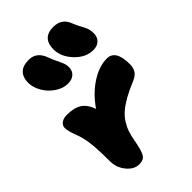

<svg xmlns="http://www.w3.org/2000/svg" viewBox="-254 -941 1046 1046"><g transform="rotate(-45 269.0 -418.5)"><path d="M436 -605Q378.4 -605 331.3 -654.5Q284.2 -704.1 284.2 -762.2Q284.2 -803.7 305.2 -826.4Q326.2 -849.1 370.1 -849.1Q435.1 -849.1 457 -789.1Q465.3 -767.1 477.8 -745.1Q490.2 -723.1 496.1 -707.3Q502 -691.4 502 -668.9Q502 -639.6 484.1 -622.3Q466.3 -605 436 -605ZM209 -573.2Q171.9 -573.2 136.5 -596.9Q101.1 -620.6 79.6 -657.2Q58.1 -693.8 58.1 -731Q58.1 -771.5 80.3 -794.2Q102.5 -816.9 148.9 -816.9Q209.5 -816.9 232.9 -751Q241.7 -726.6 253.4 -702.9Q265.1 -679.2 270.5 -665Q275.9 -650.9 275.9 -633.8Q275.9 -606 257.8 -589.6Q239.7 -573.2 209 -573.2ZM172.9 12.2Q133.3 12.2 102.1 -25.9Q70.8 -64 70.8 -115.2Q70.8 -203.1 64.7 -254.4Q58.6 -305.7 42 -347.2Q24.9 -392.1 24.9 -415Q24.9 -434.1 41.3 -446Q57.6 -458 82 -458Q137.7 -458 169.7 -438Q201.7 -418 219.2 -368.2Q267.6 -439 331.3 -480Q395 -521 455.1 -521Q522 -521 522 -410.2Q522 -384.3 510.7 -364.7Q499.5 -345.2 467.8 -332Q418.5 -312 382.8 -291.7Q347.2 -271.5 323.2 -251Q299.3 -230.5 283.7 -205.6Q268.1 -180.7 259.5 -155.3Q251 -129.9 245.1 -96.2Q233.4 -30.8 219.7 -9.3Q206.1 12.2 172.9 12.2Z"/></g></svg>

Font: Shantell Sans Irregular
Style: Regular
Weight: 800
Designer: Stephen Nixon, Anya Danilova, Shantell Martin
Foundry: Arrow Type
Version: Version 1.006;[9816181b4]